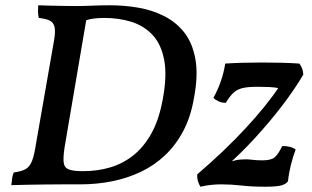

<svg xmlns="http://www.w3.org/2000/svg" viewBox="-20 -699 1182 728"><path d="M397 -679Q451 -679 504 -670Q557 -661 602.5 -638Q648 -615 679 -575.5Q710 -536 721 -474Q732 -412 715 -325Q703 -255 674.5 -201.5Q646 -148 605 -109.5Q564 -71 513 -47Q462 -23 404.5 -11.5Q347 0 284 0H173L182 -50H295Q349 -50 397 -64Q445 -78 485 -109.5Q525 -141 554 -193Q583 -245 597 -322Q614 -412 602.5 -472Q591 -532 558 -567Q525 -602 477.5 -616.5Q430 -631 376 -631Q355 -631 338 -629Q321 -627 302 -621L261 -676Q294 -676 328.5 -677.5Q363 -679 397 -679ZM125 -679Q147 -678 173.5 -677.5Q200 -677 227 -676.5Q254 -676 277.5 -676Q301 -676 316 -676L225 -141Q219 -102 221.5 -82.5Q224 -63 241 -56.5Q258 -50 295 -50L284 0Q256 0 222.5 0Q189 0 153.5 0.5Q118 1 84.5 1.5Q51 2 23 3Q24 -10 26 -23Q28 -36 32 -45Q62 -49 77.5 -58Q93 -67 101.5 -89Q110 -111 116 -151L185 -546Q191 -581 186.5 -598Q182 -615 167.5 -621.5Q153 -628 127 -631Q124 -644 124 -656Q124 -668 125 -679ZM740 9Q734 0 730.5 -12.5Q727 -25 728 -38Q833 -128 912.5 -214Q992 -300 1039 -371L1041 -364Q1022 -368 1001 -369Q980 -370 956 -370Q920 -370 899.5 -365Q879 -360 865 -347Q851 -334 836 -309Q822 -309 809.5 -314.5Q797 -320 789 -328Q806 -358 817.5 -391.5Q829 -425 834 -458Q865 -460 900.5 -461Q936 -462 975 -462Q1013 -462 1049 -461Q1085 -460 1115 -458Q1129 -440 1130 -416Q1097 -360 1050 -298.5Q1003 -237 948 -177Q893 -117 833 -64L839 -80Q868 -92 890.5 -94Q913 -96 933 -93.5Q953 -91 975 -91Q1008 -91 1021.5 -102.5Q1035 -114 1050 -145Q1063 -146 1077.5 -142.5Q1092 -139 1101 -132Q1091 -106 1083 -74Q1075 -42 1072 -12Q1065 -1 1046.5 4Q1028 9 986 9Q935 9 896 4.5Q857 0 818 0Q800 0 780.5 2Q761 4 740 9Z"/></svg>

Font: Vollkorn Medium
Style: Italic
Weight: 500
Italic angle: -11°
Designer: Friedrich Althausen
Foundry: Friedrich Althausen
Version: Version 5.000